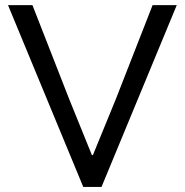

<svg xmlns="http://www.w3.org/2000/svg" viewBox="-20 -740 731 760"><path d="M11.7 -719.7H108.4L253.9 -347.7L343.8 -126H347.7L438.5 -347.7L584 -719.7H679.7L381.8 0H309.6Z"/></svg>

Font: Reddit Sans Vanilla
Style: Regular
Weight: 400
Designer: Stephen Hutchings
Foundry: Reddit
Version: Version 1.013